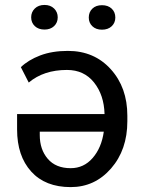

<svg xmlns="http://www.w3.org/2000/svg" viewBox="-20 -744 573 773"><path d="M48.8 -222.7V-284.7H400.9Q398.9 -361.3 358.6 -411.9Q318.4 -462.4 249.5 -462.4Q155.8 -462.4 95.7 -411.6L64 -473.6Q93.8 -502.4 141.8 -520.8Q189.9 -539.1 253.4 -539.1Q359.4 -539.1 426 -465.3Q492.7 -391.6 492.7 -278.3V-255.9Q492.7 -141.1 427.2 -65.9Q361.8 9.3 264.6 9.3Q162.1 9.3 105.5 -53.5Q48.8 -116.2 48.8 -222.7ZM397.9 -213.9H140.1V-200.2Q140.1 -142.1 172.4 -104.5Q204.6 -66.9 264.6 -66.9Q317.4 -66.9 353 -107.9Q388.7 -148.9 397.9 -213.9ZM105.5 -674.3Q105.5 -695.3 120.1 -709.7Q134.8 -724.1 159.2 -724.1Q183.1 -724.1 197.8 -709.7Q212.4 -695.3 212.4 -674.3Q212.4 -652.8 197.8 -638.9Q183.1 -625 159.2 -625Q134.8 -625 120.1 -638.9Q105.5 -652.8 105.5 -674.3ZM337.4 -673.3Q337.4 -695.3 351.8 -709.2Q366.2 -723.1 390.6 -723.1Q415 -723.1 429.7 -709.2Q444.3 -695.3 444.3 -673.3Q444.3 -652.3 429.7 -638.4Q415 -624.5 390.6 -624.5Q366.2 -624.5 351.8 -638.4Q337.4 -652.3 337.4 -673.3Z"/></svg>

Font: Bert Sans Medium
Style: Regular
Weight: 500
Designer: Christian Robertson, Adam Twardoch, & Cristiano Sobral
Foundry: Google
Version: Version 12.135;January 10, 2020;FontCreator 12.0.0.2547 64-b